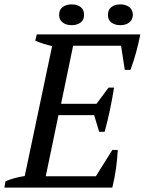

<svg xmlns="http://www.w3.org/2000/svg" viewBox="-40 -857 661 877"><path d="M601 -700Q593 -660 582 -619Q571 -578 556 -538H530L513 -648H294L239 -383H401L456 -457H481Q473 -407 462.5 -356.5Q452 -306 438 -255H413L390 -331H227L169 -52H398L473 -172H498Q496 -133 490 -88.5Q484 -44 473 0H-20L-15 -29Q26 -46 73 -53L198 -646Q178 -651 159 -657Q140 -663 121 -671L128 -700ZM230 -789Q230 -813 246.5 -825Q263 -837 287 -837Q312 -837 328 -825Q344 -813 344 -789Q344 -766 328 -754Q312 -742 287 -742Q263 -742 246.5 -754Q230 -766 230 -789ZM453 -789Q453 -813 469 -825Q485 -837 510 -837Q534 -837 550 -825Q566 -813 567 -789Q566 -766 550 -754Q534 -742 510 -742Q485 -742 469 -754Q453 -766 453 -789Z"/></svg>

Font: PTSerifItalic
Style: Italic
Weight: 400
Italic angle: -12°
Designer: A.Korolkova, O.Umpeleva, V.Yefimov
Foundry: ParaType Ltd
Version: Version 1.000W OFL